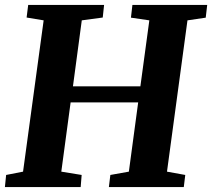

<svg xmlns="http://www.w3.org/2000/svg" viewBox="-22 -763 865 783"><path d="M-2 0 3 -49.5 72 -63 156 -680 86.5 -691.5 93 -743H402.5L397 -691.5L311.5 -680L275.5 -411H550.5L587 -680L512 -691L518 -743H823L817 -691L742.5 -680L659 -63L733.5 -49.5L727.5 0H422L428 -49.5L503.5 -63L541.5 -345.5H266L228 -63L311 -49.5L307 0Z"/></svg>

Font: Merriweather ExtraBold
Style: Italic
Weight: 800
Italic angle: -7.8°
Version: Version 2.101